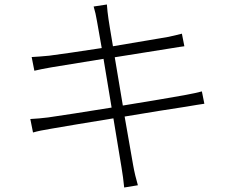

<svg xmlns="http://www.w3.org/2000/svg" viewBox="-20 -798 1040 855"><path d="M879 -391C861 -386 838 -381 800 -374C745 -364 638 -346 527 -328L491 -543L742 -583C766 -587 791 -591 801 -592L790 -648C777 -645 759 -640 731 -634C685 -626 585 -609 483 -592C472 -658 464 -705 463 -714C460 -734 457 -760 456 -778L397 -769C403 -749 408 -728 412 -703C414 -694 422 -648 433 -584C334 -569 241 -555 199 -550C167 -547 143 -545 121 -544L133 -483C151 -487 177 -493 208 -498C250 -505 343 -520 441 -536L477 -319C359 -300 245 -282 194 -275C171 -272 137 -269 115 -268L127 -208C148 -214 172 -219 209 -225C259 -234 369 -252 485 -271C503 -162 518 -70 521 -53C526 -23 530 5 533 37L594 27C586 0 578 -33 573 -62C570 -78 554 -170 535 -279C643 -297 748 -314 809 -323C846 -329 873 -334 890 -336Z"/></svg>

Font: Noto Sans Japanese Light
Style: Regular
Weight: 300
Designer: Ryoko NISHIZUKA (kana & ideographs); Paul D. Hunt (Latin, Greek & Cyrillic); Wenlong ZHANG (bopomofo); Sandoll Communica
Foundry: Adobe Systems Incorporated
Version: Version 1.000;PS 1;hotconv 1.0.78;makeotf.lib2.5.61930